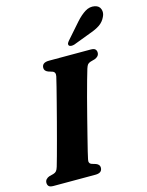

<svg xmlns="http://www.w3.org/2000/svg" viewBox="-136 -1018 843 1100"><g transform="rotate(-15 286.0 -467.5)"><path d="M272 -97Q265.5 -72 286 -65.5L309 -58.5Q330.5 -50 330.5 -32Q330.5 0 290 0H41.5Q20.5 0 13.5 -7.8Q6.5 -15.5 6.5 -27.5Q6.5 -40 14.2 -48.2Q22 -56.5 33 -60L58 -66.5Q70 -70 76.2 -77.5Q82.5 -85 87.5 -101.5Q93.5 -121.5 104.2 -160.2Q115 -199 128.2 -248.8Q141.5 -298.5 155.5 -351.8Q169.5 -405 182.2 -454.8Q195 -504.5 204.8 -543.2Q214.5 -582 219 -602Q224.5 -627.5 204.5 -634L181 -641.5Q159.5 -650 159.5 -668Q159.5 -700 202 -700H449Q469.5 -700 476.5 -692.2Q483.5 -684.5 483.5 -673Q483.5 -660.5 475.8 -652.2Q468 -644 456.5 -640L431 -633Q419 -629 413.5 -622.5Q408 -616 402.5 -599Q396 -578 384.2 -536Q372.5 -494 358.2 -440.5Q344 -387 329.8 -331Q315.5 -275 303 -225.2Q290.5 -175.5 282 -141Q273.5 -106.5 272 -97ZM423 -873.5Q451.5 -905.5 479 -922.5Q506.5 -939.5 536 -933.5Q562 -928 569.2 -906.2Q576.5 -884.5 565 -862Q552.5 -835 529 -819Q505.5 -803 469 -790.5L366 -751.5Q356.5 -748.5 346.8 -749.2Q337 -750 333.5 -756Q330 -763 334.5 -770.8Q339 -778.5 346.5 -786.5Z"/></g></svg>

Font: Fraunces 9pt
Style: Bold Italic
Weight: 700
Italic angle: -16°
Version: Version 1.000;[b76b70a41]